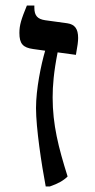

<svg xmlns="http://www.w3.org/2000/svg" viewBox="-20 -667 342 693"><path d="M224 -30C191 -135 170 -217 170 -315C170 -358 174 -407 188 -478L254 -469C260 -502 262 -517 262 -530C262 -563 250 -579 223 -583L143 -594C116 -598 104 -610 104 -639V-647H77C57 -598 50 -577 50 -548C50 -509 63 -495 100 -490L143 -484C128 -433 110 -345 110 -277C110 -205 130 -73 145 6H160C189 -4 209 -15 224 -30Z"/></svg>

Font: Noto Serif Hebrew
Style: Regular
Weight: 400
Designer: Monotype Design Team
Foundry: Monotype Imaging Inc.
Version: Version 1.901